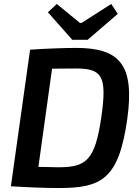

<svg xmlns="http://www.w3.org/2000/svg" viewBox="-20 -941 709 970"><path d="M423 -740 575 -871 542 -921 392 -825H384L267 -921L222 -879L345 -740ZM365 -699C305 -699 201 -695 132 -690L35 0C113 5 205 9 275 9C491 9 580 -33 623 -340C661 -613 585 -699 365 -699ZM492 -350C460 -129 415 -96 274 -96C249 -96 211 -97 174 -98L243 -594C288 -594 336 -595 361 -595C495 -595 522 -560 492 -350Z"/></svg>

Font: Exo 2 Semi Bold
Style: Italic
Weight: 600
Italic angle: -8°
Designer: Natanael Gama
Version: Version 1.001;PS 001.001;hotconv 1.0.88;makeotf.lib2.5.64775